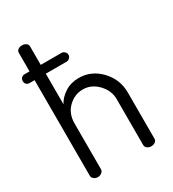

<svg xmlns="http://www.w3.org/2000/svg" viewBox="-185 -863 866 963"><g transform="rotate(-30 248.0 -381.5)"><path d="M9 -605C9 -597.7 11.3 -591.7 16 -587C20.7 -582.3 26.7 -580 34 -580H63V-26C63 -19.3 66.2 -13.3 72.5 -8C78.8 -2.7 86.3 0 95 0C103.7 0 111.3 -2.7 118 -8C124.7 -13.3 128 -19.3 128 -26V-292C128 -330 140.2 -360.7 164.5 -384C188.8 -407.3 216.7 -419 248 -419C281.3 -419 310.3 -406 335 -380C359.7 -354 372 -324.7 372 -292V-26C372 -18 375.3 -11.7 382 -7C388.7 -2.3 396 0 404 0C413.3 0 421.2 -2.3 427.5 -7C433.8 -11.7 437 -18 437 -26V-292C437 -343.3 419.5 -387.3 384.5 -424C349.5 -460.7 308 -479 260 -479C229.3 -479 202.5 -471.7 179.5 -457C156.5 -442.3 139.3 -424.3 128 -403V-580H249C255 -580 260.7 -582.5 266 -587.5C271.3 -592.5 274 -598.3 274 -605C274 -612.3 271.3 -618.5 266 -623.5C260.7 -628.5 255 -631 249 -631H128V-739C128 -745.7 124.8 -751.3 118.5 -756C112.2 -760.7 104.3 -763 95 -763C85.7 -763 78 -760.7 72 -756C66 -751.3 63 -745.7 63 -739V-631H34C26.7 -631 20.7 -628.5 16 -623.5C11.3 -618.5 9 -612.3 9 -605Z"/></g></svg>

Font: Terminal Dosis
Style: Book
Weight: 400
Designer: EdgarTolentino, PabloImpallari, IginoMarini
Foundry: EdgarTolentino, PabloImpallari, IginoMarini
Version: Version 1.006